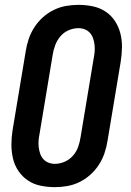

<svg xmlns="http://www.w3.org/2000/svg" viewBox="-20 -763 540 791"><path d="M206 8Q176 8 147 2Q118 -4 95 -19.5Q72 -35 56 -58.5Q40 -82 33.5 -110Q27 -138 27 -167.5Q27 -197 32 -228L86 -552Q90 -578 98.5 -603Q107 -628 121.5 -650.5Q136 -673 156.5 -691.5Q177 -710 201.5 -722Q226 -734 252 -738.5Q278 -743 303 -743Q333 -743 362 -737Q391 -731 414.5 -715.5Q438 -700 453.5 -676.5Q469 -653 476 -625Q483 -597 482.5 -567.5Q482 -538 477 -507L423 -183Q419 -157 410.5 -132Q402 -107 387.5 -84.5Q373 -62 352.5 -43.5Q332 -25 307.5 -13Q283 -1 257 3.5Q231 8 206 8ZM206 -88Q226 -88 246 -96.5Q266 -105 280.5 -121.5Q295 -138 302 -158Q309 -178 312 -198L366 -523Q369 -537 370 -551Q371 -565 369.5 -578.5Q368 -592 363.5 -605Q359 -618 350.5 -627.5Q342 -637 329.5 -642Q317 -647 303 -647Q283 -647 263 -638.5Q243 -630 229 -613.5Q215 -597 207.5 -577Q200 -557 197 -537L143 -212Q140 -198 139 -184Q138 -170 139.5 -156.5Q141 -143 145.5 -130Q150 -117 158.5 -107.5Q167 -98 179.5 -93Q192 -88 206 -88Z"/></svg>

Font: Iosevka
Style: Bold Italic
Weight: 700
Italic angle: -9°
Monospace: yes
Designer: Belleve Invis
Foundry: Belleve Invis
Version: Version 32.5.0; ttfautohint (v1.8.4)